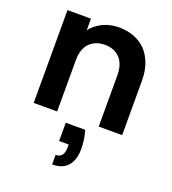

<svg xmlns="http://www.w3.org/2000/svg" viewBox="-151 -675 963 1077"><g transform="rotate(20 330.5 -136.5)"><path d="M392 43Q401 73 404.5 100Q408 127 408 151Q408 216 377.5 252.5Q347 289 284 289V232Q333 232 333 170V152H276V43ZM457 -306Q457 -373 423.5 -408Q390 -443 334 -443Q277 -443 243 -408Q209 -373 209 -306V0H69V-554H209V-485Q236 -520 279 -541Q322 -562 376 -562Q424 -562 465 -546.5Q506 -531 535 -501Q564 -471 580.5 -426.5Q597 -382 597 -325V0H457Z"/></g></svg>

Font: SVN-Poppins SemiBold
Style: Regular
Weight: 600
Designer: Ninad Kale (Devanagari), Jonny Pinhorn (Latin)
Foundry: Indian Type Foundry
Version: Version 3.002 2017